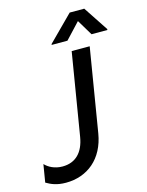

<svg xmlns="http://www.w3.org/2000/svg" viewBox="-143 -1033 862 1126"><g transform="rotate(-15 288.5 -470.0)"><path d="M337.7 -792.6 426.8 -887.8 484 -792.6H579.9L581 -797.9L481.5 -948.5H393.1L242.9 -797.9L241.8 -792.6ZM114.7 9.9C245 9.9 347.3 -71.7 371.8 -220.9L455.3 -727.3H345.9L263.5 -228C248.6 -137.8 199.6 -87.4 119.7 -87.4C72.4 -87.4 35.9 -107.2 14.2 -130.3L-3.6 -22.4C25.9 -5 59.7 9.9 114.7 9.9Z"/></g></svg>

Font: TID UI Medium
Style: Italic
Weight: 500
Italic angle: -9.39999°
Designer: The TID Project Authors
Foundry: Bakken & Bæck
Version: Version 1.001;hotconv 1.0.109;makeotfexe 2.5.65596